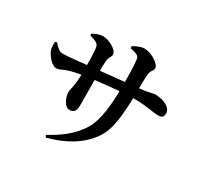

<svg xmlns="http://www.w3.org/2000/svg" viewBox="-174 -1013 1347 1293"><g transform="rotate(30 500.0 -366.5)"><path d="M314.4 42.5 323.1 59.4C457.6 23.4 566.1 -39 632 -134.8C688.1 -214.2 696.4 -331.6 700.9 -475.1C701.1 -518.8 701.2 -575.1 703.2 -636.4C706 -692.6 728.5 -688.3 728.5 -712.7C728.5 -747.2 653.3 -793.2 599.8 -793.2C574.6 -793.2 545.7 -780 516.3 -763.9L517 -748.6C565.8 -738.3 586.7 -730.7 590.2 -704.4C597.8 -650.5 597.6 -580.2 597.3 -479.5C597 -355.6 583.2 -227.5 541.3 -156.9C485.1 -60.6 396.7 -1.3 314.4 42.5ZM367.4 -181.8C400.1 -181.8 415.4 -200.9 415.4 -240.9C415.4 -292.4 413.9 -374.6 414.2 -466.5C414.2 -504.3 414 -563.5 416.4 -590.3C419.2 -625.6 435.7 -627.8 435.7 -650.8C435.7 -691 357.2 -725.8 318 -725.8C293 -725.8 263.3 -714.7 239.1 -700.8L239.9 -686.8C286.4 -673.6 308 -664.2 313 -638.2C318.8 -608 320 -520.2 320 -446.2C320 -342.2 302 -308.6 302 -281.7C302 -240.7 330.3 -181.8 367.4 -181.8ZM150.2 -380.4C171.9 -380.4 194.6 -396 220.6 -404.9C254.6 -416.3 307.9 -427 370.9 -436.2C449.7 -446.5 616.4 -465.4 709.6 -465.4C810.3 -465.4 863.2 -448.4 899.5 -448.4C926.9 -448.4 943.8 -453.9 943.8 -487.3C943.8 -534.7 877.4 -561.6 817.7 -561.6C797.4 -561.6 785.4 -550.5 687.2 -541C625.5 -535.4 447.5 -516.4 363.9 -507.7C312.8 -502.7 183.9 -487.2 140.4 -487.2C112 -487.2 95.5 -504.2 67.6 -535.1L54.9 -531.1C52.7 -503.7 55.2 -475.1 62.4 -459.7C72.4 -438.4 111.2 -380.4 150.2 -380.4Z"/></g></svg>

Font: Source Han Serif TW VF
Style: Regular
Weight: 250
Designer: Ryoko NISHIZUKA 西塚涼子 (kana & ideographs); Frank Grießhammer (Latin, Greek & Cyrillic); Wenlong ZHANG 张文龙 (bopomofo); San
Foundry: Adobe
Version: Version 2.002;hotconv 1.1.0;makeotfexe 2.6.0